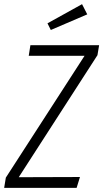

<svg xmlns="http://www.w3.org/2000/svg" viewBox="-31 -902 496 922"><path d="M-11 0 -3 -49 375 -634H107L115 -685H445L437 -637L59 -51L353 -52L337 0ZM363 -882 388 -833 213 -758 197 -790Z"/></svg>

Font: Fira Sans Extra Condensed Light
Style: Italic
Weight: 300
Width: 3
Italic angle: -8°
Designer: Carrois Corporate & Edenspiekermann AG
Foundry: Carrois Corporate GbR & Edenspiekermann AG
Version: Version 4.203